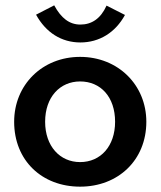

<svg xmlns="http://www.w3.org/2000/svg" viewBox="-20 -689 603 719"><path d="M379 -668C357 -619 323 -597 281 -597C240 -597 209 -621 183 -669L115 -634C152 -567 210 -530 281 -530C352 -530 412 -567 448 -633ZM280 10C422 10 528 -89 528 -233C528 -371 422 -476 280 -476C138 -476 33 -371 33 -233C33 -88 137 10 280 10ZM280 -82C204 -82 149 -142 149 -233C149 -326 205 -384 280 -384C357 -384 411 -326 411 -233C411 -142 357 -82 280 -82Z"/></svg>

Font: Inconsolata SemiExpanded
Style: Bold
Weight: 700
Width: 6
Monospace: yes
Designer: Raph Levien, Cyreal, Brenton Simpson
Foundry: Raph Levien, Cyreal, Google
Version: Version 3.100